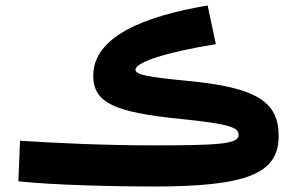

<svg xmlns="http://www.w3.org/2000/svg" viewBox="-20 -665 1079 700"><path d="M538 15C879 15 996 -31 996 -169C996 -294 916 -346 665 -370C521 -384 474 -392 474 -411C474 -438 587 -475 767 -504L737 -645C506 -606 320 -532 320 -389C320 -288 402 -256 632 -232C821 -213 850 -200 850 -173C850 -140 781 -135 538 -135C370 -135 186 -143 53 -152L47 -4C173 10 410 15 538 15Z"/></svg>

Font: Noto Sans Arabic ExtBd
Style: Regular
Weight: 800
Designer: Monotype Design Team, Nadine Chahine, Nizar Qandah and Khaled Hosny
Foundry: Monotype Imaging Inc.
Version: Version 2.012